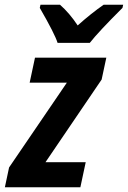

<svg xmlns="http://www.w3.org/2000/svg" viewBox="-82 -786 537 806"><path d="M435.1 -766.1 432.1 -752.9Q331.1 -652.3 294.9 -606H159.7Q148.4 -643.1 85 -752.9L87.9 -766.1H169.9Q209.5 -731.4 244.1 -679.2Q300.3 -729.5 353 -766.1ZM344.7 -452.1 108.9 -105H277.8L255.4 0H-61.5L-43.9 -83L198.7 -439H42.5L64.9 -543.9H364.3Z"/></svg>

Font: Open Sans Hebrew Condensed
Style: Bold Italic
Weight: 700
Width: 3
Italic angle: -12°
Foundry: Ascender Corporation, Yanek Iontef
Version: Version 2.001;PS 002.001;hotconv 1.0.70;makeotf.lib2.5.58329